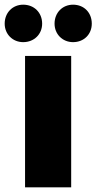

<svg xmlns="http://www.w3.org/2000/svg" viewBox="-32 -800 412 820"><path d="M75 0H272V-561H75ZM67 -620C114 -620 148 -654 148 -699C148 -746 114 -780 67 -780C22 -780 -12 -746 -12 -699C-12 -654 22 -620 67 -620ZM280 -620C327 -620 360 -654 360 -699C360 -746 327 -780 280 -780C235 -780 201 -746 201 -699C201 -654 235 -620 280 -620Z"/></svg>

Font: SVN-Poppins ExtraBold
Style: Regular
Weight: 800
Designer: Ninad Kale (Devanagari), Jonny Pinhorn (Latin)
Foundry: Indian Type Foundry
Version: Version 3.002 2017; ttfautohint (v1.8.3)